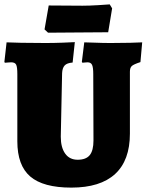

<svg xmlns="http://www.w3.org/2000/svg" viewBox="-20 -843 668 875"><path d="M59 -199V-505Q59 -538 53.5 -548.5Q48 -559 31 -559Q22 -559 13.5 -558Q5 -557 2 -557L0 -561L10 -650Q27 -649 76.5 -648Q126 -647 187 -647Q224 -647 265 -648.5Q306 -650 321 -651L311 -558Q285 -556 274.5 -544.5Q264 -533 263 -509L257 -220Q257 -171 277 -143Q297 -115 334 -115Q372 -115 389 -136Q406 -157 406 -203L405 -505Q405 -536 399.5 -547.5Q394 -559 379 -559Q371 -559 364.5 -558Q358 -557 356 -557L353 -561L364 -650Q378 -650 414 -648.5Q450 -647 484 -647Q532 -647 573 -648Q614 -649 628 -650L620 -560Q589 -550 580.5 -542Q572 -534 572 -516V-234Q572 -112 504.5 -50Q437 12 305 12Q177 12 118 -38.5Q59 -89 59 -199ZM183 -709 202 -818 356 -817Q387 -817 427.5 -819.5Q468 -822 480 -823L491 -805L473 -696L333 -695L199 -694Z"/></svg>

Font: Alegreya SC Black
Style: Regular
Weight: 900
Designer: Juan Pablo del Peral
Foundry: Huerta Tipografica
Version: Version 2.007; ttfautohint (v1.6)